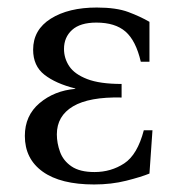

<svg xmlns="http://www.w3.org/2000/svg" viewBox="-20 -475 462 510"><path d="M180 -239V-240Q128 -253 98 -276.5Q68 -300 68 -343Q68 -396 115 -425.5Q162 -455 237 -455Q289 -455 321 -443Q353 -431 377 -417V-311H354Q341 -367 313.5 -391Q286 -415 236 -415Q193 -415 171.5 -395.5Q150 -376 150 -345Q150 -320 164 -299Q178 -278 211.5 -265Q245 -252 303 -252V-216Q217 -218 174 -192.5Q131 -167 131 -118Q131 -95 139.5 -71.5Q148 -48 170 -33Q192 -18 231 -18Q275 -18 310 -41Q345 -64 362 -129H385L377 -14Q355 -5 315.5 5Q276 15 230 15Q141 15 93.5 -19Q46 -53 46 -114Q46 -168 85 -201Q124 -234 180 -239Z"/></svg>

Font: Bona Nova SC
Style: Regular
Weight: 400
Designer: Mateusz Machalski
Foundry: Capitalics
Version: Version 4.001; ttfautohint (v1.8.4.7-5d5b)